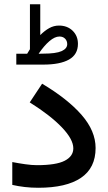

<svg xmlns="http://www.w3.org/2000/svg" viewBox="-20 -889 510 908"><path d="M108.4 -634.8Q111.8 -640.6 115.2 -646Q118.7 -651.4 121.6 -656.2V-868.7H170.4V-723.1Q190.9 -743.7 212.6 -755.9Q234.4 -768.1 258.8 -768.1Q298.3 -768.1 323.5 -743.7Q348.6 -719.2 348.6 -681.6Q348.6 -631.3 306.4 -607.4Q264.2 -583.5 184.6 -583.5H57.1V-634.8ZM184.1 -635.3Q244.6 -635.3 271.2 -647.2Q297.9 -659.2 297.9 -680.2Q297.9 -695.8 287.8 -706.1Q277.8 -716.3 261.2 -716.3Q239.3 -716.3 213.9 -694.6Q188.5 -672.9 162.6 -634.8ZM38.1 -122.6Q68.8 -116.7 99.6 -112.3Q130.4 -107.9 154.8 -107.9Q245.6 -107.9 286.1 -128.9Q326.7 -149.9 326.7 -187.5Q326.7 -230 272.9 -286.4Q219.2 -342.8 120.6 -404.8L179.2 -493.2Q300.3 -420.9 366.2 -345.2Q432.1 -269.5 432.1 -189Q432.1 -94.7 362.8 -47.9Q293.5 -1 161.1 -1Q127.4 -1 96.7 -4.6Q65.9 -8.3 38.1 -14.6Z"/></svg>

Font: Vazir Medium UI
Style: Medium-UI
Weight: 500
Designer: Saber Rastikerdar
Foundry: Saber Rastikerdar
Version: Version 30.0.0